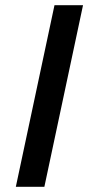

<svg xmlns="http://www.w3.org/2000/svg" viewBox="-20 -720 340 740"><path d="M41 0H151L300 -700H190Z"/></svg>

Font: Advent Pro
Style: Bold Italic
Weight: 700
Italic angle: -12°
Designer: VivaRado, Andreas Kalpakidis
Foundry: VivaRado, Andreas Kalpakidis
Version: Version 3.000